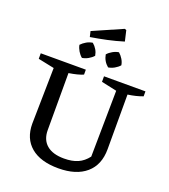

<svg xmlns="http://www.w3.org/2000/svg" viewBox="-173 -1108 1094 1241"><g transform="rotate(20 374.0 -487.0)"><path d="M373 10Q250 10 183.5 -46Q117 -102 117 -204L124 -589L13 -612V-650H323V-616Q304 -608 280.5 -602Q257 -596 225 -591V-199Q225 -133 266.5 -97.5Q308 -62 386 -62Q442 -62 480.5 -79Q519 -96 548 -134L554 -589L448 -612V-650H733V-616Q689 -599 631 -591V-215Q631 -107 563 -48.5Q495 10 373 10ZM275 -857 266 -895 469 -984 481 -980 498 -907Q443 -890 387 -878Q331 -866 275 -857ZM273 -713Q257 -726 245 -746Q233 -766 229 -787Q244 -803 264 -814.5Q284 -826 306 -829Q342 -798 349 -755Q335 -739 314.5 -727.5Q294 -716 273 -713ZM453 -713Q418 -742 410 -787Q424 -803 444.5 -814.5Q465 -826 486 -829Q502 -815 514 -795.5Q526 -776 529 -755Q515 -739 494.5 -727.5Q474 -716 453 -713Z"/></g></svg>

Font: Piazzolla Medium
Style: Regular
Weight: 500
Designer: Juan Pablo del Peral
Foundry: Huerta Tipografica
Version: Version 1.330